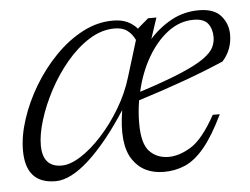

<svg xmlns="http://www.w3.org/2000/svg" viewBox="-40 -484 706 542"><g transform="rotate(-5 313.0 -213.0)"><path d="M575 -138.5Q546 -78.5 519.2 -46.5Q492.5 -14.5 464.5 -2.2Q436.5 10 404.5 10Q344.5 10 315.2 -35Q286 -80 301.5 -174Q246 -88 192.8 -39.2Q139.5 9.5 97 9.5Q12.5 9.5 12.5 -85Q12.5 -126 27.8 -172.8Q43 -219.5 70 -264.8Q97 -310 133 -347Q169 -384 210.8 -406Q252.5 -428 297 -428Q321.5 -428 338 -420.2Q354.5 -412.5 366.5 -398.5L367 -400.5L397 -426H420.5L401 -367Q429 -398 464.2 -417Q499.5 -436 541.5 -436Q584.5 -436 604 -413.2Q623.5 -390.5 623.5 -360Q623.5 -317 595.5 -286Q543.5 -263.5 481.2 -241Q419 -218.5 351.5 -197.5Q346 -165 346 -132Q346 -74.5 367 -52.8Q388 -31 421 -31Q451.5 -31 485 -51.8Q518.5 -72.5 555 -138.5ZM524 -410.5Q485.5 -410.5 452 -385.5Q418.5 -360.5 393.5 -317.5Q368.5 -274.5 356.5 -221Q431 -245 475.2 -263.8Q519.5 -282.5 541.2 -298.2Q563 -314 569.8 -328.2Q576.5 -342.5 576.5 -357Q576.5 -380 565 -395.2Q553.5 -410.5 524 -410.5ZM64 -95.5Q64 -33 118 -33Q142 -33 172 -52Q202 -71 232.2 -104Q262.5 -137 287.5 -178.8Q312.5 -220.5 326 -265.5L357.5 -368Q349.5 -385 336 -395.2Q322.5 -405.5 300 -405.5Q263 -405.5 228 -383.5Q193 -361.5 163.2 -326Q133.5 -290.5 111.2 -248.8Q89 -207 76.5 -166.5Q64 -126 64 -95.5Z"/></g></svg>

Font: Newsreader Text Light
Style: Italic
Weight: 300
Italic angle: -17°
Designer: Hugues Gentile
Foundry: Production Type
Version: Version 1.001